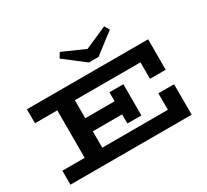

<svg xmlns="http://www.w3.org/2000/svg" viewBox="-179 -1231 1633 1513"><g transform="rotate(-30 637.5 -474.0)"><path d="M1022 -409V-559H425V-395H692V-477H819V-193H692V-276H425V-127H1022V-277H1165V0H62V-127H265V-559H62V-686H1165V-409ZM942 -903 757 -761H670L485 -903L512 -948L714 -859L916 -948Z"/></g></svg>

Font: BioRhyme Expanded ExtraBold
Style: Regular
Weight: 800
Width: 7
Designer: Aoife Mooney
Foundry: Aoife Mooney Type
Version: Version 1.001